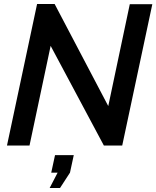

<svg xmlns="http://www.w3.org/2000/svg" viewBox="-20 -730 784 963"><path d="M166 -710 15 0H128L234 -500L501 0H593L744 -709H631L523 -198L254 -710ZM229 213H281L331 136L350 48H256L237 136H269Z"/></svg>

Font: FIGSv2-sans-serif SmBold Italic
Style: Regular
Weight: 600
Italic angle: -12°
Designer: Matt McInerney, Pablo Impallari, Rodrigo Fuenzalida
Foundry: Matt McInerney, Pablo Impallari, Rodrigo Fuenzalida
Version: Version 4.020;hotconv 1.0.109;makeotfexe 2.5.65596